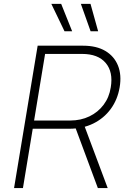

<svg xmlns="http://www.w3.org/2000/svg" viewBox="-20 -961 655 981"><path d="M51.8 0 172.4 -727.5H404.8Q473.1 -727.5 518.3 -700.7Q563.5 -673.8 582.8 -626Q602.1 -578.1 591.3 -514.6Q580.6 -451.7 545.7 -404.1Q510.7 -356.4 456.5 -329.8Q402.3 -303.2 334.5 -303.2H126.5L133.8 -345.2H338.4Q393.1 -345.2 437 -366.5Q481 -387.7 509.5 -425.8Q538.1 -463.9 545.9 -514.6Q559.1 -593.3 520 -639.4Q481 -685.5 399.4 -685.5H210.4L97.2 0ZM480 0 357.4 -330.1H406.7L530.3 0ZM442.9 -801.3 393.1 -941.4H442.4L481.4 -801.3ZM309.6 -801.3 242.2 -941.4H292.5L348.6 -801.3Z"/></svg>

Font: Inter 20pt ExtraLight
Style: Italic
Weight: 250
Italic angle: -9.3988°
Version: Version 4.001;git-66647c0bb